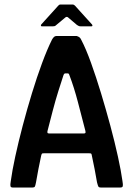

<svg xmlns="http://www.w3.org/2000/svg" viewBox="-20 -833 591 853"><path d="M36 0Q28 0 26.5 -6Q25 -12 28 -29Q34 -74 48 -138.5Q62 -203 81 -275Q100 -347 122 -419Q144 -491 167 -553Q190 -615 211 -657Q215 -664 219.5 -668.5Q224 -673 230 -673H321Q327 -671 332 -668Q337 -665 341 -656Q362 -616 384.5 -553.5Q407 -491 429 -418.5Q451 -346 470.5 -273.5Q490 -201 504 -137Q518 -73 524 -29Q527 -12 525.5 -6Q524 0 515 0H427Q420 0 417.5 -3.5Q415 -7 411 -23Q407 -48 400.5 -81Q394 -114 388 -142Q387 -149 385 -150.5Q383 -152 376 -152H175Q168 -152 166.5 -150.5Q165 -149 163 -142Q157 -114 150.5 -81Q144 -48 140 -23Q137 -7 134.5 -3.5Q132 0 125 0ZM199 -240H352Q358 -240 359.5 -242.5Q361 -245 359 -253Q343 -315 326 -380Q309 -445 288 -500Q286 -507 281 -507H270Q265 -507 262 -499Q252 -469 239 -427.5Q226 -386 214 -340Q202 -294 191 -251Q190 -246 191 -243Q192 -240 199 -240ZM166 -716Q163 -716 162 -718.5Q161 -721 163 -724L239 -808Q243 -813 248 -813H303Q308 -813 313 -808L389 -724Q391 -721 390.5 -718.5Q390 -716 386 -716H339Q333 -716 330 -717.5Q327 -719 322 -722L282 -756Q277 -760 271 -756L229 -721Q226 -718 223 -717Q220 -716 215 -716Z"/></svg>

Font: Glory SemiBold
Style: Regular
Weight: 600
Designer: Robert Leuschke
Foundry: Robert Leuschke
Version: Version 1.011